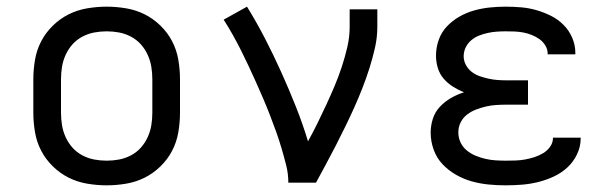

<svg xmlns="http://www.w3.org/2000/svg" viewBox="-20 -548 1840 576"><path d="M300 8Q271 8 241.5 3Q212 -2 186 -15Q160 -28 138.5 -49Q117 -70 103.5 -96Q90 -122 85 -151.5Q80 -181 80 -210V-310Q80 -339 85 -368.5Q90 -398 103.5 -424Q117 -450 138.5 -471Q160 -492 186 -505Q212 -518 241.5 -523Q271 -528 300 -528Q329 -528 358.5 -523Q388 -518 414 -505Q440 -492 461.5 -471Q483 -450 496.5 -424Q510 -398 515 -368.5Q520 -339 520 -310V-210Q520 -181 515 -151.5Q510 -122 496.5 -96Q483 -70 461.5 -49Q440 -28 414 -15Q388 -2 358.5 3Q329 8 300 8ZM300 -66Q319 -66 337.5 -69.5Q356 -73 373 -82Q390 -91 402.5 -105Q415 -119 423 -136.5Q431 -154 434 -172.5Q437 -191 437 -210V-310Q437 -329 434 -347.5Q431 -366 423 -383.5Q415 -401 402.5 -415Q390 -429 373 -438Q356 -447 337.5 -450.5Q319 -454 300 -454Q281 -454 262.5 -450.5Q244 -447 227 -438Q210 -429 197.5 -415Q185 -401 177 -383.5Q169 -366 166 -347.5Q163 -329 163 -310V-210Q163 -191 166 -172.5Q169 -154 177 -136.5Q185 -119 197.5 -105Q210 -91 227 -82Q244 -73 262.5 -69.5Q281 -66 300 -66Z M845 0Q845 -27 838.5 -52.5Q832 -78 824.5 -103.5Q817 -129 808 -154Q799 -179 789.5 -203.5Q780 -228 769.5 -252.5Q759 -277 748 -301.5Q737 -326 726 -349.5Q715 -373 703 -397Q691 -421 678 -444Q665 -467 651 -489L721 -528Q750 -481 775.5 -431.5Q801 -382 824 -331Q847 -280 867.5 -228.5Q888 -177 904 -124Q919 -151 932.5 -178.5Q946 -206 959 -234Q972 -262 984 -290.5Q996 -319 1005.5 -348Q1015 -377 1022 -407Q1029 -437 1029 -468V-520H1112V-468Q1112 -436 1105 -405Q1098 -374 1088.5 -344Q1079 -314 1067.5 -284.5Q1056 -255 1043 -226Q1030 -197 1016 -168.5Q1002 -140 987.5 -111.5Q973 -83 958 -55.5Q943 -28 928 0Z M1497 8Q1471 8 1445.5 5.5Q1420 3 1395 -4Q1370 -11 1347.5 -24Q1325 -37 1307.5 -55.5Q1290 -74 1281 -99Q1272 -124 1272 -150Q1272 -171 1278.5 -191.5Q1285 -212 1299.5 -227.5Q1314 -243 1333 -254Q1352 -265 1372 -271Q1355 -278 1339 -288Q1323 -298 1311 -312Q1299 -326 1293.5 -344Q1288 -362 1288 -381Q1288 -405 1296 -428Q1304 -451 1320.5 -468.5Q1337 -486 1358 -498Q1379 -510 1402 -516.5Q1425 -523 1449 -525.5Q1473 -528 1497 -528Q1520 -528 1543.5 -526Q1567 -524 1589.5 -517.5Q1612 -511 1633 -500.5Q1654 -490 1670.5 -473.5Q1687 -457 1696.5 -435Q1706 -413 1706 -390V-385H1623V-387Q1623 -400 1616 -411.5Q1609 -423 1598.5 -430.5Q1588 -438 1575.5 -443Q1563 -448 1550 -450.5Q1537 -453 1523.5 -453.5Q1510 -454 1497 -454Q1483 -454 1469.5 -453Q1456 -452 1442.5 -449Q1429 -446 1416.5 -441Q1404 -436 1393.5 -427Q1383 -418 1377 -405.5Q1371 -393 1371 -379Q1371 -366 1377.5 -353.5Q1384 -341 1395 -332.5Q1406 -324 1419 -319.5Q1432 -315 1445.5 -312Q1459 -309 1472.5 -308Q1486 -307 1500 -307H1564V-234H1500Q1484 -234 1468.5 -233Q1453 -232 1438 -228.5Q1423 -225 1408.5 -219.5Q1394 -214 1381.5 -204.5Q1369 -195 1362 -181Q1355 -167 1355 -151Q1355 -135 1361.5 -121Q1368 -107 1380 -97Q1392 -87 1406.5 -81Q1421 -75 1436 -71.5Q1451 -68 1466.5 -67Q1482 -66 1497 -66Q1512 -66 1526.5 -66.5Q1541 -67 1555 -69.5Q1569 -72 1583 -76.5Q1597 -81 1609.5 -88.5Q1622 -96 1630.5 -108Q1639 -120 1639 -135H1722V-132Q1722 -108 1711 -85Q1700 -62 1682 -45.5Q1664 -29 1641.5 -18.5Q1619 -8 1595 -2Q1571 4 1546.5 6Q1522 8 1497 8Z"/></svg>

Font: R Plex Mono
Style: Regular
Weight: 400
Monospace: yes
Designer: Belleve Invis
Foundry: Belleve Invis
Version: Version 31.8.0